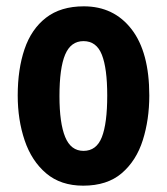

<svg xmlns="http://www.w3.org/2000/svg" viewBox="-20 -577 528 607"><path d="M452 -275Q452 -199 431.5 -134Q411 -69 365 -29.5Q319 10 243 10Q172 10 126 -29Q80 -68 58 -133Q36 -198 36 -275Q36 -358 57.5 -421.5Q79 -485 125.5 -521Q172 -557 245 -557Q340 -557 396 -484.5Q452 -412 452 -275ZM168 -273Q168 -188 186 -144Q204 -100 244 -100Q285 -100 302 -143.5Q319 -187 319 -275Q319 -361 302 -404Q285 -447 244 -447Q204 -447 186 -404.5Q168 -362 168 -273Z"/></svg>

Font: Noto Sans Arabic ExtCond
Style: Bold
Weight: 700
Width: 2
Designer: Monotype Design Team, Nadine Chahine, Nizar Qandah and Khaled Hosny
Foundry: Monotype Imaging Inc.
Version: Version 2.012; ttfautohint (v1.8.4.7-5d5b)